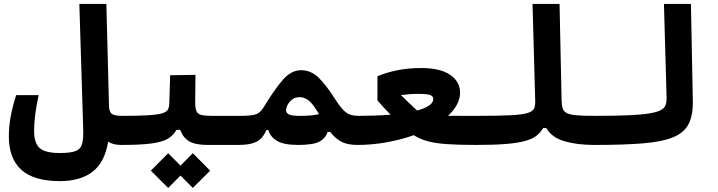

<svg xmlns="http://www.w3.org/2000/svg" viewBox="-20 -713 3556 951"><path d="M580.1 4.9Q540 4.9 515.6 -11.2Q499 90.8 438.7 137.5Q378.4 184.1 275.9 184.1Q147.9 184.1 85.9 128.2Q23.9 72.3 23.9 -36.6Q23.9 -84.5 32.5 -133.5Q41 -182.6 60.1 -241.7H171.4Q148.9 -139.6 148.9 -64.5Q148.9 -4.9 176 20Q203.1 44.9 276.9 44.9Q330.6 44.9 355.5 34.7Q380.4 24.4 387 -1.5Q393.6 -27.3 392.1 -73.7L373 -693.4H506.8L520 -184.6Q521.5 -159.2 533.7 -149.2Q545.9 -139.2 585.9 -139.2Q622.6 -139.2 622.6 -75.7Q622.6 -34.2 610.1 -14.6Q597.7 4.9 580.1 4.9Z M580.1 4.9 585.9 -139.2Q667 -139.2 713.9 -142.1Q760.7 -145 782.7 -151.6Q804.7 -158.2 811.3 -169.7Q817.9 -181.2 818.4 -198.7L822.8 -340.3L948.2 -342.3L946.8 -206.5Q946.8 -178.2 952.6 -163.6Q958.5 -148.9 975.8 -144Q993.2 -139.2 1028.3 -139.2H1171.9Q1208.5 -139.2 1208.5 -75.7Q1208.5 -34.2 1196 -14.6Q1183.6 4.9 1166 4.9H1007.3Q947.3 4.9 916.7 -13.4Q886.2 -31.7 872.6 -69.8H854Q838.9 -42.5 811.8 -26.1Q784.7 -9.8 730.7 -2.4Q676.8 4.9 580.1 4.9ZM935.1 217.8 874 156.7 813 217.8 727.1 132.3 813 45.9 874 107.4 935.1 45.9 1021 132.3Z M1163.1 4.9Q1149.9 4.9 1143.8 -9.3Q1137.7 -23.4 1137.7 -56.2Q1137.7 -69.8 1141.4 -89.4Q1145 -108.9 1152.8 -124Q1160.6 -139.2 1171.9 -139.2Q1224.1 -139.2 1246.3 -146.5Q1268.6 -153.8 1283.2 -177.7Q1341.3 -272.9 1382.1 -319.1Q1422.9 -365.2 1471.7 -365.2Q1519.5 -365.2 1557.4 -329.1Q1595.2 -293 1644 -215.8Q1665.5 -182.6 1682.6 -166Q1699.7 -149.4 1717.3 -144.3Q1734.9 -139.2 1757.8 -139.2Q1794.4 -139.2 1794.4 -65.9Q1794.4 -24.4 1782 -9.8Q1769.5 4.9 1752 4.9Q1700.2 4.9 1669.9 -11.5Q1639.6 -27.8 1615.7 -59.6H1603Q1591.8 -26.9 1560.8 -11Q1529.8 4.9 1456.1 4.9Q1385.7 4.9 1352.3 -15.1Q1318.8 -35.2 1309.1 -68.8H1299.3Q1281.2 -25.9 1249.8 -10.5Q1218.3 4.9 1163.1 4.9ZM1560.1 -147.5Q1556.2 -154.3 1552.7 -159.7Q1527.8 -201.7 1506.8 -216.8Q1485.8 -231.9 1464.4 -231.9Q1435.5 -231.9 1416.3 -210.2Q1397 -188.5 1397 -167Q1397 -154.8 1409.2 -147Q1421.4 -139.2 1467.3 -139.2Q1494.1 -139.2 1516.1 -140.9Q1538.1 -142.6 1560.1 -147.5Z M1750 4.9 1757.8 -139.2Q1796.4 -139.2 1836.4 -140.6Q1876.5 -142.1 1914.6 -145Q1882.8 -177.2 1849.6 -215.3V-335.4Q1892.1 -353.5 1946.3 -364.7Q2000.5 -376 2067.4 -376Q2160.6 -376 2209.7 -342.3Q2258.8 -308.6 2258.8 -254.9Q2258.8 -223.6 2243.2 -194.6Q2227.5 -165.5 2199.2 -139.6Q2227.1 -139.2 2262.9 -139.2Q2298.8 -139.2 2344.7 -139.2Q2383.3 -139.2 2392.8 -120.8Q2402.3 -102.5 2402.3 -67.9Q2402.3 -26.4 2389.4 -10.7Q2376.5 4.9 2336.9 4.9Q2248.5 4.9 2191.4 0.7Q2134.3 -3.4 2096.9 -13.9Q2059.6 -24.4 2029.3 -43.5Q1965.3 -20.5 1893.3 -7.8Q1821.3 4.9 1750 4.9ZM2045.9 -165.5Q2082.5 -175.3 2104.2 -189.5Q2126 -203.6 2126 -223.1Q2126 -234.9 2112.8 -241.5Q2099.6 -248 2051.8 -248Q2029.3 -248 2007.6 -246.3Q1985.8 -244.6 1965.8 -242.2Q1992.7 -215.3 2008.5 -200.7Q2024.4 -186 2044.4 -167Q2045.4 -166 2045.9 -165.5Z M2337.9 4.9Q2323.7 4.9 2316.7 -12.5Q2309.6 -29.8 2309.6 -70.8Q2309.6 -110.4 2319.3 -124.8Q2329.1 -139.2 2343.8 -139.2Q2448.2 -139.2 2507.1 -142.1Q2565.9 -145 2592.5 -153.1Q2619.1 -161.1 2625.5 -176Q2631.8 -190.9 2630.9 -214.8L2617.7 -693.4H2751.5L2761.7 -214.4Q2762.2 -190.4 2767.1 -175.5Q2772 -160.6 2788.1 -152.6Q2804.2 -144.5 2837.9 -141.8Q2871.6 -139.2 2929.7 -139.2Q2966.3 -139.2 2966.3 -75.7Q2966.3 -34.2 2953.9 -14.6Q2941.4 4.9 2923.8 4.9Q2837.4 4.9 2774.9 -13.7Q2712.4 -32.2 2685.5 -79.1H2670.9Q2657.7 -57.1 2637.5 -41Q2617.2 -24.9 2581.5 -14.9Q2545.9 -4.9 2487.1 0Q2428.2 4.9 2337.9 4.9Z M2923.8 4.9Q2909.7 4.9 2902.6 -12.5Q2895.5 -29.8 2895.5 -70.8Q2895.5 -110.4 2905.3 -124.8Q2915 -139.2 2929.7 -139.2Q3028.8 -139.2 3093.8 -142.1Q3158.7 -145 3197 -151.4Q3235.4 -157.7 3253.7 -168Q3272 -178.2 3277.1 -193.6Q3282.2 -209 3281.7 -229.5L3268.6 -693.4H3402.3L3411.6 -213.4Q3413.1 -141.6 3390.4 -98.1Q3367.7 -54.7 3312.5 -32.5Q3257.3 -10.3 3162.4 -2.7Q3067.4 4.9 2923.8 4.9Z"/></svg>

Font: Cascadia Mono
Style: Bold
Weight: 700
Monospace: yes
Designer: Aaron Bell
Foundry: Saja Typeworks
Version: Version 2404.023; ttfautohint (v1.8.4)